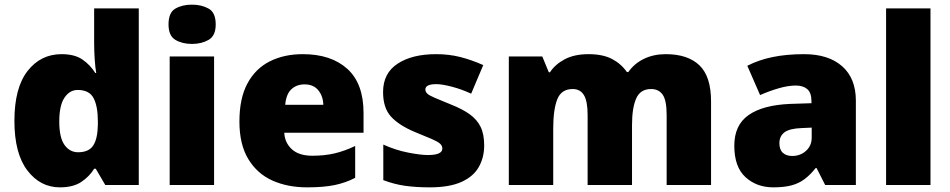

<svg xmlns="http://www.w3.org/2000/svg" viewBox="-20 -796 4089 826"><path d="M238 10Q153 10 97.5 -63Q42 -136 42 -276Q42 -418 98.5 -490.5Q155 -563 245 -563Q301 -563 334.5 -540Q368 -517 390 -482H394Q390 -503 387.5 -540Q385 -577 385 -612V-760H577V0H433L392 -70H385Q365 -37 330 -13.5Q295 10 238 10ZM316 -141Q362 -141 381 -170Q400 -199 401 -259V-274Q401 -339 382.5 -374Q364 -409 314 -409Q280 -409 257.5 -376Q235 -343 235 -273Q235 -204 257.5 -172.5Q280 -141 316 -141Z M806 -776Q847 -776 877.5 -759Q908 -742 908 -691Q908 -642 877.5 -624.5Q847 -607 806 -607Q764 -607 734.5 -624.5Q705 -642 705 -691Q705 -742 734.5 -759Q764 -776 806 -776ZM901 -553V0H710V-553Z M1283 -563Q1404 -563 1474 -500Q1544 -437 1544 -310V-225H1203Q1205 -182 1235.5 -154Q1266 -126 1324 -126Q1376 -126 1419 -136Q1462 -146 1508 -168V-31Q1468 -10 1420.5 0Q1373 10 1301 10Q1217 10 1151.5 -19.5Q1086 -49 1048 -112Q1010 -175 1010 -273Q1010 -373 1044.5 -437Q1079 -501 1140.5 -532Q1202 -563 1283 -563ZM1290 -433Q1256 -433 1233.5 -412Q1211 -391 1207 -345H1371Q1370 -382 1349.5 -407.5Q1329 -433 1290 -433Z M2063 -170Q2063 -118 2039.5 -77Q2016 -36 1964.5 -13Q1913 10 1829 10Q1770 10 1723.5 3.5Q1677 -3 1629 -21V-174Q1682 -150 1736 -139.5Q1790 -129 1821 -129Q1883 -129 1883 -157Q1883 -169 1873 -178Q1863 -187 1837.5 -198Q1812 -209 1765 -228Q1696 -257 1662 -294.5Q1628 -332 1628 -400Q1628 -481 1690.5 -522Q1753 -563 1856 -563Q1911 -563 1959 -551Q2007 -539 2059 -516L2007 -393Q1966 -412 1924 -423Q1882 -434 1857 -434Q1810 -434 1810 -411Q1810 -401 1818.5 -393Q1827 -385 1851 -375Q1875 -365 1921 -346Q1969 -327 2000.5 -304.5Q2032 -282 2047.5 -250.5Q2063 -219 2063 -170Z M2844 -563Q2939 -563 2989 -515Q3039 -467 3039 -360V0H2848V-301Q2848 -364 2831 -388.5Q2814 -413 2781 -413Q2735 -413 2717 -372.5Q2699 -332 2699 -258V0H2508V-301Q2508 -361 2492 -387Q2476 -413 2444 -413Q2395 -413 2377.5 -369Q2360 -325 2360 -242V0H2169V-553H2313L2341 -485H2346Q2368 -519 2409.5 -541Q2451 -563 2512 -563Q2573 -563 2612.5 -542.5Q2652 -522 2677 -486H2683Q2709 -523 2750.5 -543Q2792 -563 2844 -563Z M3439 -563Q3544 -563 3603 -511Q3662 -459 3662 -363V0H3530L3493 -73H3489Q3466 -44 3441.5 -25.5Q3417 -7 3385 1.5Q3353 10 3307 10Q3235 10 3187 -34Q3139 -78 3139 -169Q3139 -258 3200.5 -301Q3262 -344 3379 -349L3471 -352V-360Q3471 -397 3453 -412.5Q3435 -428 3404 -428Q3371 -428 3331 -416.5Q3291 -405 3250 -387L3195 -513Q3243 -538 3303.5 -550.5Q3364 -563 3439 -563ZM3428 -245Q3376 -243 3354.5 -226.5Q3333 -210 3333 -180Q3333 -152 3348 -138.5Q3363 -125 3388 -125Q3423 -125 3447.5 -147Q3472 -169 3472 -204V-247Z M3983 0H3792V-760H3983Z"/></svg>

Font: Noto Sans Myanmar Black
Style: Regular
Weight: 900
Designer: Monotype Design Team
Foundry: Monotype Imaging Inc.
Version: Version 2.107; ttfautohint (v1.8.4.7-5d5b)